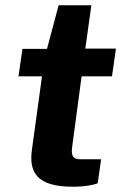

<svg xmlns="http://www.w3.org/2000/svg" viewBox="-20 -701 469 727"><path d="M404 -412 419 -517H303L326 -681H202L158 -516H65L50 -412H139L101 -135C89 -51 117 6 255 6C303 6 335 -1 350 -7L363 -98H284C261 -98 248 -106 253 -143L289 -412Z"/></svg>

Font: United Sans
Style: Bold Italic
Weight: 700
Italic angle: -8°
Designer: Pablo Impallari, Rodrigo Fuenzalida (Modified by Dan O. Williams)
Version: Version 1.000;PS 001.000;hotconv 1.0.88;makeotf.lib2.5.64775